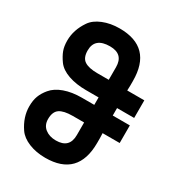

<svg xmlns="http://www.w3.org/2000/svg" viewBox="-176 -838 853 936"><g transform="rotate(30 250.5 -370.0)"><path d="M29.8 -555.2Q29.8 -615.2 67.9 -670.9Q87.9 -700.2 129.4 -717Q170.9 -733.9 222.2 -733.9Q405.8 -733.9 405.8 -543.9V-517.1Q404.8 -508.3 404.8 -490.2H501V-391.1H404.8V-349.1H501V-250H404.8Q404.8 -231.9 405.8 -223.1V-195.8Q405.8 -5.9 222.2 -5.9Q170.9 -5.9 129.4 -22.7Q87.9 -39.6 67.9 -68.8Q29.8 -124.5 29.8 -185.1Q29.8 -218.8 39.1 -243.2Q48.3 -267.6 67.9 -291Q90.8 -318.8 133.3 -334Q175.8 -349.1 230 -349.1H300.8V-391.1H230Q174.3 -391.1 130.6 -406.2Q86.9 -421.4 65.9 -450.2Q47.4 -476.1 38.6 -499.3Q29.8 -522.5 29.8 -555.2ZM140.1 -563Q140.1 -521.5 164.1 -505.9Q188 -490.2 236.8 -490.2H300.8V-561Q300.8 -634.8 225.1 -634.8Q140.1 -634.8 140.1 -563ZM140.1 -176.8Q140.1 -142.6 164.1 -123.8Q188 -105 225.1 -105Q300.8 -105 300.8 -179.2V-250H236.8Q186.5 -250 163.3 -233.9Q140.1 -217.8 140.1 -176.8Z"/></g></svg>

Font: Miedinger*
Style: Bold
Weight: 700
Version: Version 001.000